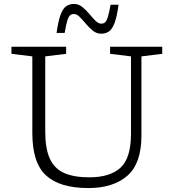

<svg xmlns="http://www.w3.org/2000/svg" viewBox="-20 -944 882 974"><path d="M644.5 -265V-658L538.5 -671V-707H803V-671L697.5 -658V-256.5Q697.5 -114.5 625.8 -52.2Q554 10 428.5 10Q283.5 10 213.8 -53.8Q144 -117.5 144 -269V-658L38 -671V-707H315.5V-671L209.5 -658V-276Q209.5 -190 232.8 -139.2Q256 -88.5 305.2 -66.5Q354.5 -44.5 433 -44.5Q538.5 -44.5 591.5 -93.5Q644.5 -142.5 644.5 -265ZM581.5 -920Q573 -858.5 561 -827Q549 -795.5 532.2 -784.2Q515.5 -773 493 -773Q470.5 -773 451.5 -788Q432.5 -803 416 -823Q399.5 -843 384.5 -858Q369.5 -873 355 -873Q343.5 -873 335.8 -866.5Q328 -860 321.5 -839.5Q315 -819 308 -777H267Q275.5 -838.5 287.5 -870Q299.5 -901.5 316.2 -912.8Q333 -924 355.5 -924Q378 -924 397 -909Q416 -894 432.5 -874Q449 -854 464 -839Q479 -824 493.5 -824Q505 -824 512.8 -830.5Q520.5 -837 527 -857.5Q533.5 -878 541 -920Z"/></svg>

Font: Newsreader 6pt Light
Style: Regular
Weight: 300
Designer: Hugues Gentile
Foundry: Production Type
Version: Version 1.003; ttfautohint (v1.8.3)